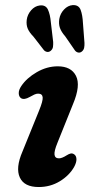

<svg xmlns="http://www.w3.org/2000/svg" viewBox="-20 -741 378 773"><path d="M217.5 -103.5Q229.5 -103.5 249 -116Q257.5 -121.5 264.8 -123Q272 -124.5 279.5 -119Q287.5 -113 287.8 -99.8Q288 -86.5 278.5 -69Q259 -34.5 220.8 -11.2Q182.5 12 136 12Q77.5 12 59.8 -26.5Q42 -65 70.5 -131L137 -295Q153.5 -335 151.8 -349.5Q150 -364 133.5 -364Q126 -364 118 -360.2Q110 -356.5 99.5 -350.5Q77.5 -338 65 -345.5Q56 -351.5 55.5 -365.2Q55 -379 66 -395Q87.5 -427 128.2 -450.5Q169 -474 212.5 -474Q266.5 -474 286 -435.5Q305.5 -397 274 -322L211.5 -166.5Q197.5 -132.5 199.5 -118Q201.5 -103.5 217.5 -103.5ZM314 -647.5 320.1 -568Q320.5 -557.5 318.7 -548.5Q316.8 -539.5 309.5 -533.5Q302.7 -528 295 -529.5Q287.3 -531 282 -537.5L242.3 -595Q226.9 -612.5 221.2 -628.8Q215.6 -645 218.8 -665Q222.5 -686.5 237.9 -702.8Q253.2 -719 273.1 -720.5Q297 -721.5 304.7 -701Q312.4 -680.5 314 -647.5ZM184.8 -650.5 194.1 -572Q194.5 -561.5 193.3 -552.5Q192.1 -543.5 184.8 -537Q177.9 -531 170.2 -532Q162.5 -533 156.9 -539L114.7 -593.5Q98.5 -610 91.9 -625.2Q85.2 -640.5 87.6 -661Q90.4 -682.5 105.2 -699.5Q120 -716.5 139.8 -719Q163.7 -722 172.9 -702.5Q182 -683 184.8 -650.5Z"/></svg>

Font: Fraunces 9pt SuperSoft SemiBold
Style: Italic
Weight: 600
Italic angle: -16°
Version: Version 1.000;[0bf87f6ff]